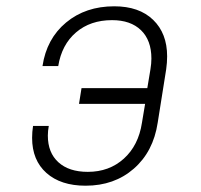

<svg xmlns="http://www.w3.org/2000/svg" viewBox="-20 -580 640 610"><path d="M511 -401Q511 -381 508 -360L481 -190Q467 -98 405 -44Q343 10 252 10Q173 10 127.5 -30.5Q82 -71 82 -142Q82 -161 85 -180H135Q132 -164 132 -149Q132 -95 165.5 -64.5Q199 -34 259 -34Q327 -34 373.5 -76Q420 -118 431 -190L441 -250H231L239 -300H448L458 -360Q461 -378 461 -394Q461 -452 428 -484Q395 -516 336 -516Q267 -516 221.5 -477Q176 -438 165 -370H115Q128 -457 190 -508.5Q252 -560 343 -560Q422 -560 466.5 -517Q511 -474 511 -401Z"/></svg>

Font: JetBrains Mono Extra Light
Style: Italic
Weight: 200
Italic angle: -9°
Monospace: yes
Designer: Philipp Nurullin, Konstantin Bulenkov
Foundry: JetBrains
Version: 2.002